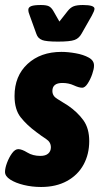

<svg xmlns="http://www.w3.org/2000/svg" viewBox="-29 -738 402 766"><path d="M135 8Q99 8 66 0Q33 -8 12 -21.5Q-9 -35 -9 -52Q-9 -67 -1 -88.5Q7 -110 19 -126.5Q31 -143 44 -143Q58 -143 80 -129.5Q102 -116 132 -116Q153 -116 163.5 -125.5Q174 -135 174 -150Q174 -171 155.5 -183Q137 -195 116 -211Q78 -239 53.5 -270Q29 -301 29 -355Q29 -435 81 -483Q133 -531 216 -531Q242 -531 273 -525.5Q304 -520 325.5 -508Q347 -496 346 -475Q346 -463 339 -442.5Q332 -422 321 -405Q310 -388 299 -388Q286 -388 265.5 -397.5Q245 -407 220 -407Q180 -407 180 -375Q180 -355 199.5 -343.5Q219 -332 242 -317Q280 -291 303.5 -258.5Q327 -226 327 -175Q327 -123 304.5 -81.5Q282 -40 238.5 -16Q195 8 135 8ZM302 -718Q348 -718 348 -703Q348 -695 337 -675L296 -603Q286 -585 268 -578.5Q250 -572 202 -572Q155 -572 138.5 -578.5Q122 -585 116 -603L90 -675Q84 -689 84 -699Q84 -709 95.5 -713.5Q107 -718 134 -718Q156 -718 166 -713Q176 -708 184 -694L208 -652L241 -694Q252 -708 265 -713Q278 -718 302 -718Z"/></svg>

Font: Asap Condensed Condensed ExtraBold
Style: Italic
Weight: 800
Width: 3
Italic angle: -6°
Designer: Pablo Cosgaya
Foundry: Omnibus-Type
Version: Version 3.001; ttfautohint (v1.8.4.7-5d5b)